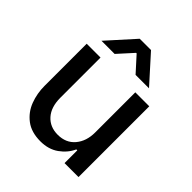

<svg xmlns="http://www.w3.org/2000/svg" viewBox="-207 -873 1011 1011"><g transform="rotate(45 299.0 -367.0)"><path d="M535 0H431V-95H424Q404 -51 362 -21Q320 9 260 9Q192 9 149.5 -23.5Q107 -56 88 -106.5Q69 -157 69 -213V-527H172V-228Q172 -158 207 -119Q242 -80 300 -80Q361 -80 396 -121.5Q431 -163 431 -228V-527H535ZM248 -743H332L467 -593H367L291 -677H287L211 -593H113Z"/></g></svg>

Font: Be Vietnam Medium
Style: Regular
Weight: 500
Designer: Gabriel Lam
Foundry: TypeRant
Version: Version 4.000